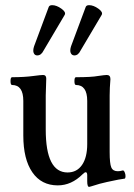

<svg xmlns="http://www.w3.org/2000/svg" viewBox="-20 -711 521 748"><path d="M125 -495.1Q115.2 -495.1 111.3 -504.6Q107.4 -514.2 112.8 -530.8L169.9 -684.1Q172.9 -690.9 183.1 -690.9Q200.2 -690.9 219.2 -677.2Q238.3 -663.6 231.9 -652.8L149.9 -514.2Q140.6 -495.1 125 -495.1ZM270 -495.1Q259.8 -495.1 255.6 -504.6Q251.5 -514.2 256.8 -530.8L314 -684.1Q316.9 -690.9 327.1 -690.9Q344.2 -690.9 363.3 -677.2Q382.3 -663.6 376 -652.8L293.9 -514.2Q284.7 -495.1 270 -495.1ZM327.1 17.1Q319.8 17.1 319.8 -4.9V-27.8Q319.8 -40 314 -40Q309.6 -40 301.8 -32.2Q258.3 11.2 205.1 11.2Q141.1 11.2 106 -39.8Q70.8 -90.8 70.8 -183.1V-317.9Q70.8 -379.9 26.9 -379.9Q21 -379.9 21 -395Q21 -410.2 26.9 -410.2Q74.7 -410.2 109.9 -415Q139.2 -418.9 147.9 -418.9Q160.2 -418.9 160.2 -404.8Q158.2 -353 158.2 -338.9V-206.1Q158.2 -39.1 243.2 -39.1Q279.3 -39.1 299.6 -68.4Q319.8 -97.7 319.8 -149.9V-317.9Q319.8 -379.9 275.9 -379.9Q270 -379.9 270 -395Q270 -410.2 275.9 -410.2Q336.9 -410.2 361.8 -415Q388.7 -418.9 396 -418.9Q410.2 -418.9 410.2 -402.8Q407.2 -367.2 407.2 -338.9V-118.2Q407.2 -73.7 413.6 -58.8Q419.9 -43.9 439 -43.9Q447.8 -43.9 458 -46.9Q462.4 -47.9 465.8 -39.8Q469.2 -31.7 469 -24.2Q468.8 -16.6 465.8 -15.1Q450.2 -13.7 397 -2Q370.6 3.4 335 15.1Q329.1 17.1 327.1 17.1Z"/></svg>

Font: Junicode SmCond Medium
Style: Regular
Weight: 500
Width: 4
Designer: Peter S. Baker
Version: Version 2.206